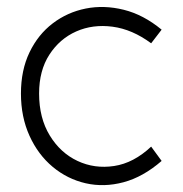

<svg xmlns="http://www.w3.org/2000/svg" viewBox="-20 -523 523 550"><path d="M443 -62Q390 -16 334 -1Q278 14 225.5 2Q173 -10 131 -45Q89 -80 64.5 -134Q40 -188 40 -255Q40 -322 64.5 -373Q89 -424 131 -456Q173 -488 225.5 -498.5Q278 -509 334.5 -495Q391 -481 443 -438L413 -399Q359 -439 302.5 -446.5Q246 -454 198.5 -433Q151 -412 121.5 -366.5Q92 -321 92 -255Q92 -185 122.5 -135Q153 -85 202 -62Q251 -39 307 -47.5Q363 -56 413 -103Z"/></svg>

Font: Kulim Park ExtraLight
Style: Regular
Weight: 275
Designer: Noponies / Dale Sattler
Foundry: Noponies
Version: Version 1.000; ttfautohint (v1.8.3)